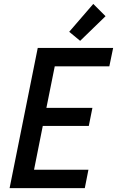

<svg xmlns="http://www.w3.org/2000/svg" viewBox="-20 -966 601 986"><path d="M29.3 0 173.8 -719.7H561L541.5 -625.5H261.2L218.3 -412.1H454.6L436 -319.3H199.7L154.8 -94.2H434.1L415.5 0ZM391.6 -756.3 335.4 -802.7 459 -945.8 522 -882.8Z"/></svg>

Font: Reddit Sans Medium
Style: Italic
Weight: 500
Italic angle: -11.25°
Designer: Stephen Hutchings
Version: Version 1.013